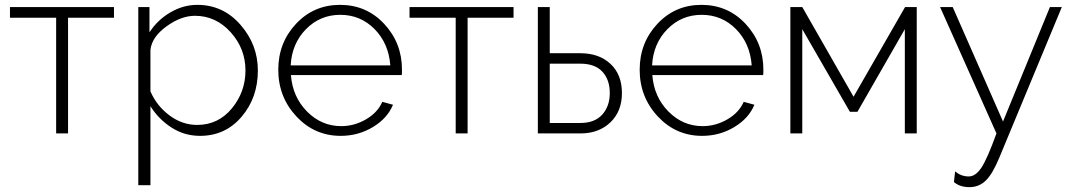

<svg xmlns="http://www.w3.org/2000/svg" viewBox="-20 -549 4411 790"><path d="M260 -476V0H211V-476H21V-520H449V-476Z M803 10Q739 10 686 -24Q633 -58 599 -112V213H549V-520H595V-416Q628 -467 681 -498Q734 -529 792 -529Q898 -529 969.5 -447Q1041 -365 1041 -259Q1041 -147 974 -68.5Q907 10 803 10ZM791 -35Q878 -35 934 -103Q990 -171 990 -259Q990 -349 929 -416.5Q868 -484 782 -484Q725 -484 665 -440.5Q605 -397 599 -344V-173Q625 -113 677.5 -74Q730 -35 791 -35Z M1382 10Q1274 10 1199.5 -70Q1125 -150 1125 -262Q1125 -373 1198 -451Q1271 -529 1379 -529Q1488 -529 1561 -450.5Q1634 -372 1634 -262Q1634 -243 1633 -240H1177Q1184 -150 1243.5 -90Q1303 -30 1384 -30Q1438 -30 1486 -58Q1534 -86 1553 -130L1597 -118Q1574 -62 1514 -26Q1454 10 1382 10ZM1176 -280H1586Q1579 -371 1521 -429.5Q1463 -488 1380 -488Q1297 -488 1239 -429Q1181 -370 1176 -280Z M1904 -476V0H1855V-476H1665V-520H2093V-476Z M2193 0V-520H2242V-330H2368Q2445 -330 2492 -286Q2539 -242 2539 -166Q2539 -91 2491.5 -45.5Q2444 0 2368 0ZM2242 -43H2368Q2427 -43 2458 -77.5Q2489 -112 2489 -166Q2489 -221 2458.5 -254Q2428 -287 2368 -287H2242Z M2869 10Q2761 10 2686.5 -70Q2612 -150 2612 -262Q2612 -373 2685 -451Q2758 -529 2866 -529Q2975 -529 3048 -450.5Q3121 -372 3121 -262Q3121 -243 3120 -240H2664Q2671 -150 2730.5 -90Q2790 -30 2871 -30Q2925 -30 2973 -58Q3021 -86 3040 -130L3084 -118Q3061 -62 3001 -26Q2941 10 2869 10ZM2663 -280H3073Q3066 -371 3008 -429.5Q2950 -488 2867 -488Q2784 -488 2726 -429Q2668 -370 2663 -280Z M3281 -520 3492 -151 3704 -520H3752V0H3703V-429L3508 -89H3477L3281 -429V0H3232V-520Z M3905 200 3910 156Q3934 177 3966 177Q3994 177 4018 141Q4042 105 4080 0L3848 -520H3900L4107 -49L4300 -520H4349L4092 99Q4064 167 4036 194Q4008 221 3969 221Q3929 221 3905 200Z"/></svg>

Font: Raleway
Style: Light
Weight: 300
Designer: Matt McInerney, Pablo Impallari, Rodrigo Fuenzalida
Foundry: Matt McInerney, Pablo Impallari, Rodrigo Fuenzalida
Version: Version 3.000